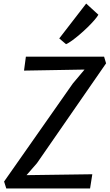

<svg xmlns="http://www.w3.org/2000/svg" viewBox="-20 -1068 621 1088"><path d="M490.4 0H15.6L3.2 -39.3L392.5 -594.6L459.1 -673.8L116.1 -667.9L126.7 -747H569.8L581.1 -709.1L189.5 -143.4L130.3 -75.5L503.1 -80.6ZM354.2 -817.6 315.8 -850.2 468.4 -1047.8 537.6 -984.5Q530.2 -971.7 513.9 -952.9Q497.6 -934.1 476.2 -913.2Q454.8 -892.4 432.1 -873Q409.4 -853.6 389 -838.7Q368.5 -823.8 354.2 -817.6Z"/></svg>

Font: Merriweather Sans Variable Regular
Style: Italic
Weight: 300
Italic angle: -8°
Designer: Eben Sorkin
Foundry: Eben Sorkin
Version: Version 2.001